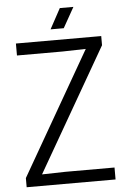

<svg xmlns="http://www.w3.org/2000/svg" viewBox="-62 -994 687 1039"><g transform="rotate(-5 281.5 -475.0)"><path d="M303.2 -950.2H377L314.9 -839.8H243.2ZM40 -49.8 423.8 -717.8 297.9 -714.8H49.8V-779.8H513.2V-730L128.9 -62L254.9 -64.9H522.9V0H40Z"/></g></svg>

Font: Cooper Hewitt
Style: Book
Weight: 705
Designer: Village Type and Design LLC
Foundry: Cooper Hewitt Smithsonian Design Museum
Version: 1.000